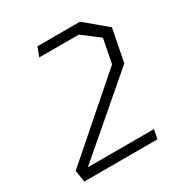

<svg xmlns="http://www.w3.org/2000/svg" viewBox="-168 -863 957 997"><g transform="rotate(-30 310.0 -365.0)"><path d="M53 0H491.5L502 -55H106L539.5 -427.5L577.5 -622L448.5 -730H193.5L172.5 -675H409.5L510 -598.5L482 -455L41.5 -70Z"/></g></svg>

Font: Monaspace Krypton ExtraLight
Style: Italic
Weight: 200
Italic angle: -11°
Designer: Riley Cran & the Lettermatic Team
Foundry: Lettermatic
Version: Version 1.101 (Monaspace Krypton)